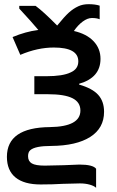

<svg xmlns="http://www.w3.org/2000/svg" viewBox="-20 -688 559 917"><path d="M354 -658Q330 -647 309 -628Q288 -609 253 -566Q187 -633 150 -660H72V-647Q135 -579 163 -545Q102 -537 40 -511L77 -426Q159 -461 237 -461Q354 -461 354 -395Q354 -358 317 -342Q280 -324 201 -324H144V-238H209Q288 -238 326 -219Q364 -200 364 -160Q364 -83 218 -81Q13 -79 13 61Q13 126 54 159.5Q95 193 174 193Q232 193 280 190Q344 188 362 188Q388 188 409 194Q430 200 439 209V118Q424 98 359 98L285 101Q219 103 194 103Q150 103 132 92.5Q114 82 114 58Q114 38 125 29Q148 9 225 9Q345 8 411 -34Q477 -76 477 -154Q477 -204 449 -235Q421 -266 358 -284V-288Q460 -317 460 -407Q460 -456 427 -491Q394 -526 333 -540Q352 -568 375 -585Q398 -602 419 -602Q442 -602 456 -596V-661Q435 -668 403 -668Q375 -668 354 -658Z"/></svg>

Font: OpenSansMMV
Style: Semibold
Weight: 600
Designer: Steve Matteson
Foundry: Ascender Corporation
Version: Version 6.000